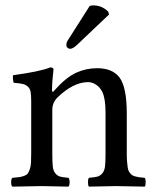

<svg xmlns="http://www.w3.org/2000/svg" viewBox="-20 -693 576 715"><path d="M314 -670.9Q319.8 -672.9 328.1 -672.9Q358.9 -672.9 382.8 -649.9L386.2 -639.2L271 -529.8Q252.4 -511.2 241.2 -511.2Q235.8 -511.2 231.4 -515.1Q227.1 -519 227.1 -523.9Q227.1 -531.7 229 -536.4Q231 -541 238.3 -551.8ZM184.1 -357.9Q226.6 -405.3 263.4 -422.1Q300.3 -439 341.8 -439Q398.4 -439 424.8 -404.8Q452.1 -368.2 452.1 -271V-122.1Q452.1 -104 453.1 -91.6Q454.1 -79.1 455.6 -69.1Q457 -59.1 460.9 -53.2Q464.8 -47.4 469 -43.2Q473.1 -39.1 481.4 -36.6Q489.7 -34.2 497.6 -33Q505.4 -31.7 519 -30.8Q522.5 -26.4 522.5 -14.4Q522.5 -2.4 519 2Q433.1 0 413.1 0Q395 0 311 2Q307.6 -2.4 307.6 -14.4Q307.6 -26.4 311 -30.8Q333 -32.7 343 -35.4Q353 -38.1 361.1 -47.6Q369.1 -57.1 371.1 -73.7Q373 -90.3 373 -122.1V-273.9Q373 -326.2 360.8 -351.1Q352.1 -368.2 337.6 -377.7Q323.2 -387.2 308.1 -387.2Q252.4 -387.2 191.9 -328.1Q174.8 -309.1 174.8 -286.1V-122.1Q174.8 -90.3 176.5 -73.7Q178.2 -57.1 186 -47.6Q193.8 -38.1 203.6 -35.4Q213.4 -32.7 234.9 -30.8Q239.3 -26.4 239.3 -14.4Q239.3 -2.4 234.9 2Q150.9 0 136.2 0Q107.9 0 25.9 2Q21.5 -2.4 21.5 -14.4Q21.5 -26.4 25.9 -30.8Q43 -32.2 52 -33.4Q61 -34.7 70.6 -38.3Q80.1 -42 83.7 -47.4Q87.4 -52.7 91.1 -63.2Q94.7 -73.7 95.5 -87.2Q96.2 -100.6 96.2 -122.1V-316.9Q96.2 -339.4 94 -351.3Q91.8 -363.3 83.5 -370.6Q75.2 -377.9 64.5 -380.4Q53.7 -382.8 30.8 -384.8Q29.3 -389.6 28.3 -398.9Q27.3 -408.2 28.8 -413.1Q126.5 -425.8 167 -441.9Q179.2 -441.9 179.2 -434.1Q173.8 -387.7 173.8 -357.9Q173.8 -344.2 184.1 -357.9Z"/></svg>

Font: Linux Libertine G
Style: Regular
Weight: 400
Designer: Philipp H. Poll
Foundry: Philipp H. Poll
Version: Version 4.7.5